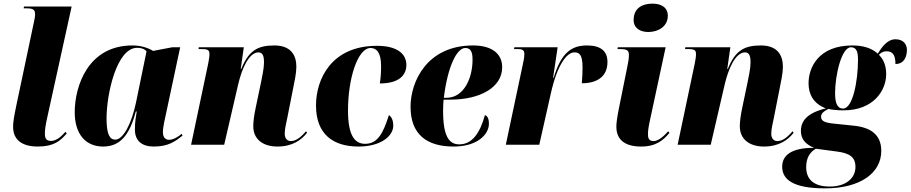

<svg xmlns="http://www.w3.org/2000/svg" viewBox="-20 -796 5008 1056"><path d="M188 10C277 10 313 -22 347 -62L340 -71C319 -47 291 -21 261 -21C237 -21 227 -32 227 -58C226 -76 230 -106 239 -146L374 -760H112L110 -750H132C170 -750 173 -734 173 -716C173 -704 169 -684 165 -667L70 -217C57 -154 52 -124 52 -99C52 -26 102 10 188 10Z M547 10C639 10 692 -50 727 -183H732C727 -152 722 -126 722 -83C722 -21 761 10 826 10C908 10 945 -20 984 -50L979 -60C962 -45 934 -27 910 -27C890 -27 876 -40 876 -70C876 -98 889 -152 894 -175L971 -536H927L822 -516C794 -533 756 -546 708 -546C466 -546 391 -325 391 -178C391 -61 449 10 547 10ZM614 -28C584 -28 566 -56 566 -144C566 -280 622 -533 734 -533C754 -533 772 -529 786 -514L728 -232C705 -121 659 -28 614 -28Z M1506 10C1589 10 1639 -27 1669 -66L1663 -74C1647 -56 1616 -20 1580 -20C1560 -20 1546 -34 1546 -61C1546 -88 1554 -116 1561 -152L1593 -314C1600 -349 1610 -394 1610 -429C1610 -491 1581 -546 1489 -546C1397 -546 1348 -518 1307 -417H1304L1321 -536H1073L1072 -526H1094C1130 -526 1132 -514 1132 -497C1132 -483 1128 -462 1125 -446L1031 0H1213L1290 -332C1309 -414 1348 -508 1402 -508C1430 -508 1432 -476 1432 -452C1432 -420 1421 -370 1416 -345L1386 -202C1377 -159 1373 -126 1373 -101C1373 -33 1423 10 1506 10Z M1952 10C2075 10 2143 -48 2143 -105C2143 -139 2130 -156 2119 -163C2087 -61 2056 -5 1988 -5C1928 -5 1894 -56 1894 -189C1894 -363 1947 -532 2018 -532C2050 -532 2076 -509 2076 -432C2076 -397 2074 -367 2069 -337C2178 -337 2215 -385 2215 -439C2215 -499 2166 -544 2053 -544C1802 -544 1718 -360 1718 -216C1718 -55 1815 10 1952 10Z M2475 10C2607 10 2669 -58 2669 -115C2669 -147 2659 -159 2647 -163C2621 -68 2579 -2 2506 -2C2450 -2 2417 -46 2417 -186C2417 -195 2418 -236 2420 -248H2457C2622 -248 2742 -316 2742 -426C2742 -501 2685 -546 2582 -546C2328 -546 2238 -347 2238 -209C2238 -56 2328 10 2475 10ZM2435 -258H2421C2443 -436 2494 -532 2539 -532C2567 -532 2579 -514 2579 -468C2579 -365 2531 -258 2435 -258Z M2856 -444 2762 0H2946L3010 -284C3045 -439 3097 -508 3139 -508C3166 -508 3184 -497 3184 -424C3184 -402 3183 -374 3180 -338C3262 -338 3321 -373 3321 -455C3321 -516 3283 -546 3209 -546C3125 -546 3067 -508 3025 -368H3022L3047 -536H2809L2807 -526H2831C2859 -526 2864 -514 2864 -500C2864 -480 2860 -464 2856 -444Z M3546 -620C3601 -620 3653 -651 3653 -709C3653 -758 3613 -776 3569 -776C3516 -776 3465 -754 3465 -686C3465 -641 3501 -620 3546 -620ZM3506 10C3589 10 3628 -25 3662 -65L3655 -74C3634 -50 3602 -20 3575 -20C3552 -20 3544 -33 3544 -55C3543 -76 3548 -105 3557 -145L3641 -536H3378L3376 -526H3393C3431 -526 3439 -517 3439 -493C3439 -473 3435 -451 3430 -428L3386 -210C3373 -147 3370 -117 3370 -99C3370 -26 3419 10 3506 10Z M4182 10C4265 10 4315 -27 4345 -66L4339 -74C4323 -56 4292 -20 4256 -20C4236 -20 4222 -34 4222 -61C4222 -88 4230 -116 4237 -152L4269 -314C4276 -349 4286 -394 4286 -429C4286 -491 4257 -546 4165 -546C4073 -546 4024 -518 3983 -417H3980L3997 -536H3749L3748 -526H3770C3806 -526 3808 -514 3808 -497C3808 -483 3804 -462 3801 -446L3707 0H3889L3966 -332C3985 -414 4024 -508 4078 -508C4106 -508 4108 -476 4108 -452C4108 -420 4097 -370 4092 -345L4062 -202C4053 -159 4049 -126 4049 -101C4049 -33 4099 10 4182 10Z M4518 240C4711 240 4827 156 4827 34C4827 -57 4767 -96 4673 -105L4567 -116C4514 -121 4496 -131 4496 -154C4496 -169 4505 -181 4536 -197C4550 -193 4584 -189 4619 -189C4786 -189 4854 -300 4854 -388C4854 -449 4830 -478 4814 -495C4828 -509 4841 -514 4856 -514C4887 -514 4905 -497 4905 -444C4954 -444 4968 -486 4968 -522C4968 -553 4948 -580 4905 -580C4858 -580 4827 -532 4808 -501C4771 -534 4722 -546 4668 -546C4483 -546 4427 -426 4427 -338C4427 -281 4451 -227 4522 -200C4417 -174 4385 -129 4385 -76C4385 -33 4407 -4 4457 17C4332 17 4282 58 4282 121C4282 193 4345 240 4518 240ZM4617 -199C4583 -199 4573 -233 4573 -284C4573 -381 4608 -536 4660 -536C4691 -536 4699 -511 4699 -468C4699 -349 4670 -199 4617 -199ZM4544 230C4446 230 4414 182 4414 123C4414 73 4434 41 4467 22L4580 37C4652 46 4685 67 4685 122C4685 186 4630 230 4544 230Z"/></svg>

Font: Noto Serif Display SemiCondensed Black
Style: Italic
Weight: 900
Width: 4
Italic angle: -12°
Designer: Monotype Design Team
Foundry: Monotype Imaging Inc.
Version: Version 2.009